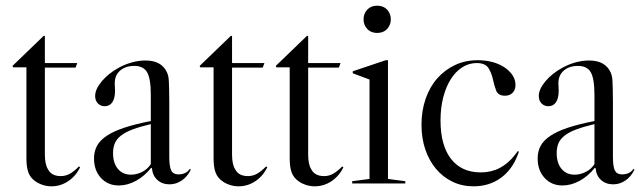

<svg xmlns="http://www.w3.org/2000/svg" viewBox="-20 -646 2261 676"><path d="M138 -519V-424H252L246 -408H138V-102Q138 -67 149 -50Q161 -26 194 -26Q211 -26 225.5 -34Q240 -42 258 -60L262 -57Q247 -26 220 -8Q193 10 161 10Q145 10 130 5Q115 0 104 -8Q87 -20 80 -38.5Q73 -57 73 -89V-409H26L24 -414L134 -520Z M398 7Q360 7 335.5 -19.5Q311 -46 311 -88Q311 -113 321.5 -132.5Q332 -152 356 -168Q380 -184 418 -196.5Q456 -209 511 -220V-311Q511 -369 498 -391.5Q485 -414 453 -414Q422 -414 403 -397.5Q384 -381 384 -353Q384 -348 384.5 -340.5Q385 -333 385 -326Q385 -300 375.5 -286Q366 -272 349 -272Q334 -272 324.5 -282Q315 -292 315 -308Q315 -332 338.5 -360Q362 -388 399 -408Q421 -420 445 -426.5Q469 -433 492 -433Q549 -433 568 -391Q571 -384 572.5 -377Q574 -370 574.5 -358.5Q575 -347 575.5 -330Q576 -313 576 -286V-95Q576 -59 583 -45.5Q590 -32 608 -32Q635 -32 648 -51L652 -49Q640 -24 620 -10.5Q600 3 577 3Q551 3 534 -12.5Q517 -28 515 -54L512 -55Q489 -26 459 -9.5Q429 7 398 7ZM441 -31Q461 -31 480 -40.5Q499 -50 511 -68V-209Q473 -200 447.5 -190.5Q422 -181 406.5 -169Q391 -157 384.5 -142Q378 -127 378 -107Q378 -72 395 -51.5Q412 -31 441 -31Z M797 -519V-424H911L905 -408H797V-102Q797 -67 808 -50Q820 -26 853 -26Q870 -26 884.5 -34Q899 -42 917 -60L921 -57Q906 -26 879 -8Q852 10 820 10Q804 10 789 5Q774 0 763 -8Q746 -20 739 -38.5Q732 -57 732 -89V-409H685L683 -414L793 -520Z M1065 -519V-424H1179L1173 -408H1065V-102Q1065 -67 1076 -50Q1088 -26 1121 -26Q1138 -26 1152.5 -34Q1167 -42 1185 -60L1189 -57Q1174 -26 1147 -8Q1120 10 1088 10Q1072 10 1057 5Q1042 0 1031 -8Q1014 -20 1007 -38.5Q1000 -57 1000 -89V-409H953L951 -414L1061 -520Z M1260 -578Q1260 -598 1273 -612Q1286 -626 1308 -626Q1330 -626 1343 -612Q1356 -598 1356 -578Q1356 -558 1343 -544Q1330 -530 1308 -530Q1286 -530 1273 -544Q1260 -558 1260 -578ZM1407 -8V0H1220V-8L1281 -16V-366L1222 -388V-395L1338 -434H1346V-16Z M1662 -434Q1690 -434 1714 -427.5Q1738 -421 1756 -409Q1774 -397 1784.5 -381Q1795 -365 1795 -347Q1795 -330 1785 -319.5Q1775 -309 1758 -309Q1734 -309 1727 -327Q1720 -345 1715.5 -366.5Q1711 -388 1700 -406Q1689 -424 1658 -424Q1631 -424 1607.5 -409Q1584 -394 1567 -367Q1550 -340 1540.5 -303Q1531 -266 1531 -222Q1531 -134 1568 -86.5Q1605 -39 1673 -39Q1746 -39 1794 -102L1803 -114L1807 -112L1803 -101Q1783 -48 1742.5 -19Q1702 10 1647 10Q1607 10 1573.5 -6Q1540 -22 1515.5 -51Q1491 -80 1477.5 -119.5Q1464 -159 1464 -207Q1464 -256 1478.5 -298Q1493 -340 1519.5 -370Q1546 -400 1582 -417Q1618 -434 1662 -434Z M1960 7Q1922 7 1897.5 -19.5Q1873 -46 1873 -88Q1873 -113 1883.5 -132.5Q1894 -152 1918 -168Q1942 -184 1980 -196.5Q2018 -209 2073 -220V-311Q2073 -369 2060 -391.5Q2047 -414 2015 -414Q1984 -414 1965 -397.5Q1946 -381 1946 -353Q1946 -348 1946.5 -340.5Q1947 -333 1947 -326Q1947 -300 1937.5 -286Q1928 -272 1911 -272Q1896 -272 1886.5 -282Q1877 -292 1877 -308Q1877 -332 1900.5 -360Q1924 -388 1961 -408Q1983 -420 2007 -426.5Q2031 -433 2054 -433Q2111 -433 2130 -391Q2133 -384 2134.5 -377Q2136 -370 2136.5 -358.5Q2137 -347 2137.5 -330Q2138 -313 2138 -286V-95Q2138 -59 2145 -45.5Q2152 -32 2170 -32Q2197 -32 2210 -51L2214 -49Q2202 -24 2182 -10.5Q2162 3 2139 3Q2113 3 2096 -12.5Q2079 -28 2077 -54L2074 -55Q2051 -26 2021 -9.5Q1991 7 1960 7ZM2003 -31Q2023 -31 2042 -40.5Q2061 -50 2073 -68V-209Q2035 -200 2009.5 -190.5Q1984 -181 1968.5 -169Q1953 -157 1946.5 -142Q1940 -127 1940 -107Q1940 -72 1957 -51.5Q1974 -31 2003 -31Z"/></svg>

Font: Libre Caslon Display
Style: Regular
Weight: 400
Designer: Pablo Impallari, Rodrigo Fuenzalida
Foundry: Pablo Impallari, Rodrigo Fuenzalida
Version: Version 1.002; ttfautohint (v1.5)